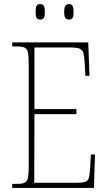

<svg xmlns="http://www.w3.org/2000/svg" viewBox="-20 -922 530 942"><path d="M40 0V-20H65Q90 -20 102 -26Q114 -32 117.5 -51Q121 -70 121 -108V-606Q121 -645 117.5 -663.5Q114 -682 102 -688Q90 -694 65 -694H40V-714H413L419 -550H399L396 -606Q394 -643 389.5 -660.5Q385 -678 370.5 -683.5Q356 -689 325 -689H149V-387H355V-362H149L148 -25H354Q384 -25 398 -30Q412 -35 416 -49.5Q420 -64 422 -94L426 -164H446L441 0ZM318 -826Q307 -826 301 -833.5Q295 -841 295 -863Q295 -886 301 -894Q307 -902 318 -902Q330 -902 335.5 -894Q341 -886 341 -863Q341 -841 335.5 -833.5Q330 -826 318 -826ZM177 -826Q165 -826 160 -833.5Q155 -841 155 -863Q155 -886 160 -894Q165 -902 177 -902Q189 -902 194.5 -894Q200 -886 200 -863Q200 -841 194.5 -833.5Q189 -826 177 -826Z"/></svg>

Font: Noto Serif Sinhala Condensed Thin
Style: Regular
Weight: 100
Width: 3
Designer: Jelle Bosma - Monotype Design Team
Foundry: Monotype Imaging Inc.
Version: Version 2.007; ttfautohint (v1.8.4.7-5d5b)